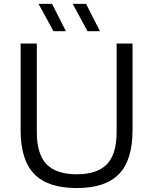

<svg xmlns="http://www.w3.org/2000/svg" viewBox="-20 -966 794 996"><path d="M378 9.5Q228 9.5 157.5 -63.5Q87 -136.5 87 -289.5V-740H171V-281Q171 -166.5 221.2 -114.2Q271.5 -62 378 -62Q484.5 -62 534.8 -114.2Q585 -166.5 585 -281V-740H667.5V-289.5Q667.5 -136.5 597.5 -63.5Q527.5 9.5 378 9.5ZM434 -804 357 -946H426.5L498.5 -804ZM257.5 -804 180 -946H250L322 -804Z"/></svg>

Font: Encode Sans SemiExpanded SemiExpanded
Style: Regular
Weight: 400
Width: 6
Designer: Multiple Designers
Foundry: Impallari Type
Version: Version 3.000; ttfautohint (v1.8.3) -l 8 -r 50 -G 200 -x 14 